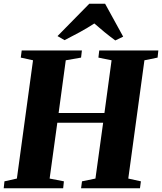

<svg xmlns="http://www.w3.org/2000/svg" viewBox="-31 -1015 874 1035"><path d="M-11 0 -7 -37.5 60 -52.5 147 -690 81 -704.5 86 -743H410.5L406 -704.5L323.5 -690L285 -406H532L570.5 -690L499.5 -704.5L504 -743H822.5L818.5 -704.5L747.5 -690L660.5 -52.5L728.5 -37.5L723.5 0H406L411 -37.5L483.5 -52.5L525 -353.5H278L236.5 -52.5L313.5 -37.5L309.5 0ZM279 -820.5 450.5 -995H535.5L633 -817.5L590.5 -797Q560.5 -819 532 -842.2Q503.5 -865.5 477.5 -888.5Q440 -864 398.2 -841.2Q356.5 -818.5 317 -798.5Z"/></svg>

Font: Merriweather 72pt Black
Style: Italic
Weight: 900
Italic angle: -7.8°
Version: Version 2.101